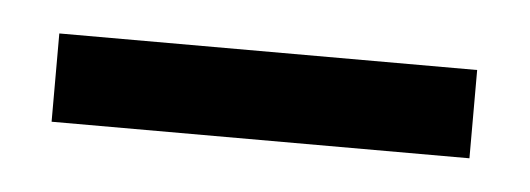

<svg xmlns="http://www.w3.org/2000/svg" viewBox="-24 -683 359 130"><g transform="rotate(5 156.0 -618.0)"><path d="M297 -648V-588H13V-648Z"/></g></svg>

Font: Varela
Style: Regular
Weight: 400
Designer: Joe Prince
Foundry: Joe Prince
Version: Version 1.000